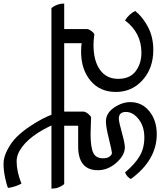

<svg xmlns="http://www.w3.org/2000/svg" viewBox="36 -1002 929 1114"><g transform="rotate(-90 501.0 -444.5)"><path d="M378 -381 283 -384Q204 -384 172 -368.5Q140 -353 140 -312Q140 -287 150.5 -273.5Q161 -260 171 -260Q181 -260 252 -277.5Q323 -295 353 -295Q402 -295 434 -248Q466 -201 466 -153Q466 -86 413 -43Q360 0 280 0Q130 0 20 -150Q30 -172 58 -184Q105 -128 151.5 -100Q198 -72 261.5 -72Q325 -72 367 -105Q409 -138 409 -179Q409 -220 370 -220Q352 -220 289.5 -202.5Q227 -185 204 -185Q158 -185 114.5 -234Q71 -283 71 -342Q71 -456 210 -456H329V-537H-10Q-36 -569 -36 -611H499Q525 -580 525 -537H411V-425Q410 -413 399 -399Q388 -385 378 -381Z M123 -813Q63 -813 -7 -785Q-26 -821 -32 -863Q-15 -871 28 -880Q71 -889 109 -889Q147 -889 191.5 -865.5Q236 -842 268 -808.5Q300 -775 328 -732Q374 -663 397 -600L341 -588Q274 -742 187 -794Q155 -813 123 -813Z M890 -537V-405Q889 -393 878.5 -379Q868 -365 859 -362Q824 -367 799 -367Q706 -367 653.5 -329.5Q601 -292 601 -224Q601 -156 645 -122.5Q689 -89 753 -89Q868 -89 940 -184Q976 -162 995 -125Q959 -80 900.5 -50Q842 -20 769 -20Q663 -20 594 -82Q525 -144 525 -237Q525 -330 590.5 -384.5Q656 -439 759 -439Q783 -439 808 -436V-537H479Q453 -569 453 -611H1012Q1038 -578 1038 -537Z"/></g></svg>

Font: Karma Medium
Style: Regular
Weight: 500
Designer: Joana Correia
Foundry: Indian Type Foundry
Version: Version 1.202;PS 1.0;hotconv 1.0.78;makeotf.lib2.5.61930; tt